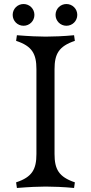

<svg xmlns="http://www.w3.org/2000/svg" viewBox="-20 -927 452 954"><path d="M60 -21 64 7C125 2 175 0 207 0C239 0 299 2 348 7L352 -21C272 -48 251 -86 251 -162V-583C251 -659 272 -697 352 -724L348 -752C299 -747 239 -745 207 -745C175 -745 125 -747 64 -752L60 -724C140 -698 161 -659 161 -583V-162C161 -86 140 -47 60 -21ZM310 -799C340 -799 364 -823 364 -853C364 -883 340 -907 310 -907C280 -907 256 -883 256 -853C256 -823 280 -799 310 -799ZM97 -799C127 -799 151 -823 151 -853C151 -883 127 -907 97 -907C67 -907 43 -883 43 -853C43 -823 67 -799 97 -799Z"/></svg>

Font: Basteleur Moonlight
Style: Regular
Weight: 300
Designer: Keussel
Foundry: Keussel Studio
Version: Version 1.300;Glyphs 3.2 (3192)